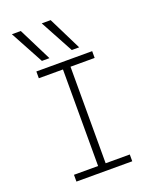

<svg xmlns="http://www.w3.org/2000/svg" viewBox="-179 -1098 957 1196"><g transform="rotate(-20 300.0 -500.0)"><path d="M170 -780 51 -1000H110L220 -780ZM368 -780 249 -1000H308L417 -780ZM115 0V-45H275V-685H115V-730H485V-685H325V-45H485V0Z"/></g></svg>

Font: M PLUS Code Latin Expanded Light
Style: Regular
Weight: 300
Width: 7
Designer: Coji Morishita
Foundry: UNDERFOREST DESIGN
Version: Version 1.002; ttfautohint (v1.8.3)